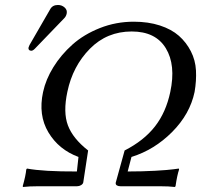

<svg xmlns="http://www.w3.org/2000/svg" viewBox="-20 -745 804 768"><path d="M211.9 -725.1Q227.5 -725.1 238.8 -714.8Q250 -704.6 246.6 -689.9Q244.1 -679.2 236.8 -671.9L119.1 -549.8Q111.3 -542 105.2 -542Q99.1 -542 95.9 -545.9Q92.8 -549.8 94.2 -555.2Q95.2 -559.1 98.1 -564.9L180.7 -708Q189.9 -725.1 211.9 -725.1ZM132.8 0Q96.7 0 72.3 2.9L70.8 0Q83 -43 85 -66.9L87.9 -70.8Q153.3 -58.6 287.6 -59.1L293.9 -117.2Q214.8 -146.5 173.6 -215.6Q132.3 -284.7 152.3 -377Q163.1 -427.2 193.6 -476.6Q224.1 -525.9 269.8 -566.7Q315.4 -607.4 379.6 -632.8Q443.8 -658.2 515.1 -658.2Q573.2 -658.2 619.6 -643.1Q666 -627.9 695.6 -601.8Q725.1 -575.7 743.4 -540Q761.7 -504.4 763.9 -463.1Q766.1 -421.9 758.3 -377Q739.7 -288.6 668.5 -217Q597.2 -145.5 505.9 -117.2L490.7 -59.1Q550.3 -59.1 601.3 -62Q652.3 -64.9 673.8 -67.9L695.3 -70.8L696.3 -66.9Q688.5 -43.9 682.1 0L679.2 2.9Q655.8 0 620.1 0H461.9Q453.1 0 447.5 -3.4Q441.9 -6.8 442.9 -14.2L478.5 -143.1Q555.7 -182.6 599.9 -239.3Q644 -295.9 661.1 -377Q684.1 -484.9 643.3 -552Q602.5 -619.1 506.8 -619.1Q407.7 -619.1 339.4 -549.8Q271 -480.5 249.5 -377.9Q231.9 -295.9 251.7 -243.4Q271.5 -190.9 332.5 -143.1L313 -15.1Q311.5 -8.8 304.2 -4.4Q296.9 0 288.1 0Z"/></svg>

Font: Linux Biolinum
Style: Italic
Weight: 400
Italic angle: -12°
Designer: Philipp H. Poll
Foundry: Philipp H. Poll
Version: Version 1.1.3 ; ttfautohint (v0.9)